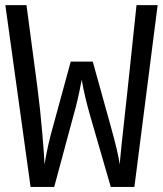

<svg xmlns="http://www.w3.org/2000/svg" viewBox="-20 -734 640 754"><path d="M257.8 -492.2H344.2L415 -237.8Q444.8 -130.9 450.2 -87.9Q451.2 -113.8 481.9 -390.1L516.1 -713.9H599.1L507.8 0H415L333 -283.2Q313.5 -350.6 300.8 -420.9Q285.2 -336.4 269 -282.2L192.9 0H100.1L1 -713.9H84L127 -390.1Q138.2 -304.2 146.5 -205.6Q154.8 -106.9 154.8 -87.9Q166.5 -161.6 189 -240.2Z"/></svg>

Font: Noto Mono
Style: Regular
Weight: 400
Designer: Monotype Design Team
Foundry: Monotype Imaging Inc.
Version: Version 1.00